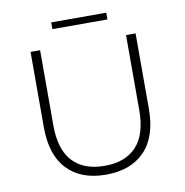

<svg xmlns="http://www.w3.org/2000/svg" viewBox="-90 -920 973 1010"><g transform="rotate(-10 396.5 -414.5)"><path d="M396 5Q263 5 189.5 -72Q116 -149 116 -297V-700H167V-299Q167 -170 226 -106Q285 -42 397 -42Q508 -42 567 -106Q626 -170 626 -299V-700H677V-297Q677 -149 603 -72Q529 5 396 5ZM250 -834H544V-798H250Z"/></g></svg>

Font: Hilab Light
Style: Regular
Weight: 300
Designer: Cristianderson Lima
Foundry: Cristianderson
Version: Version 1.0